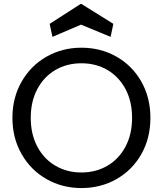

<svg xmlns="http://www.w3.org/2000/svg" viewBox="-20 -947 826 974"><path d="M393 7Q296 7 216 -38.5Q136 -84 89.5 -165.5Q43 -247 43 -349Q43 -451 89.5 -532.5Q136 -614 216 -659.5Q296 -705 393 -705Q491 -705 571 -659.5Q651 -614 697 -533Q743 -452 743 -349Q743 -246 697 -165Q651 -84 571 -38.5Q491 7 393 7ZM393 -72Q466 -72 524.5 -106Q583 -140 616.5 -203Q650 -266 650 -349Q650 -433 616.5 -495.5Q583 -558 525 -592Q467 -626 393 -626Q319 -626 261 -592Q203 -558 169.5 -495.5Q136 -433 136 -349Q136 -266 169.5 -203Q203 -140 261.5 -106Q320 -72 393 -72ZM246 -760 232 -826 389 -927H393L555 -826L541 -760L391 -822Z"/></svg>

Font: Fz Poppins
Style: Regular
Weight: 400
Designer: Ninad Kale (Devanagari), Jonny Pinhorn (Latin)
Foundry: Indian Type Foundry
Version: Vit hóa bi Vntype.Com & FontZin.Com